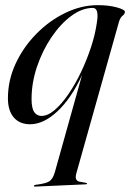

<svg xmlns="http://www.w3.org/2000/svg" viewBox="-20 -462 493 727"><path d="M114.5 244.5Q108.5 245 108.5 242Q108.5 238.5 117 237.5Q153.5 233 166.8 224.5Q180 216 187.5 190.5L290.5 -177.5Q250 -89.5 197.5 -40.5Q145 8.5 94 8.5Q54.5 8.5 32.2 -17.2Q10 -43 10 -90Q10 -158 39.2 -221Q68.5 -284 117.8 -334Q167 -384 227.5 -413.2Q288 -442.5 350 -442.5Q392 -442.5 422.5 -434Q453 -425.5 453 -417.5Q453 -409 444.2 -402.5Q435.5 -396 430.5 -379.5L269 194.5Q261 222.5 282 226L304 230Q309.5 231 309.5 233.5Q309.5 236 304 236ZM99.5 -87Q99.5 -52 109.8 -37.5Q120 -23 137 -23Q160.5 -23 186.8 -45.2Q213 -67.5 238.8 -105Q264.5 -142.5 286.8 -189Q309 -235.5 325 -284.5Q341 -333.5 347 -378Q355.5 -432 331.5 -432Q291 -432 250 -401.8Q209 -371.5 175 -321.2Q141 -271 120.2 -209.8Q99.5 -148.5 99.5 -87Z"/></svg>

Font: Fraunces 144pt S000
Style: Italic
Weight: 400
Italic angle: -16°
Version: Version 1.000; ttfautohint (v1.8.3)